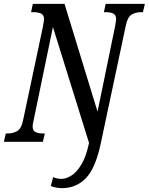

<svg xmlns="http://www.w3.org/2000/svg" viewBox="-38 -734 770 994"><path d="M283 240Q268 240 252.5 237Q237 234 225 229L237 183Q257 192 280 192Q305 192 332.5 174.5Q360 157 384 116.5Q408 76 423 6L236 -594L136 -111Q134 -104 132.5 -94.5Q131 -85 131 -80Q131 -57 146.5 -50Q162 -43 185 -43H194L184 0H-18L-8 -43H3Q29 -43 51 -55.5Q73 -68 82 -114L184 -595Q186 -607 188 -618Q190 -629 190 -634Q190 -657 174.5 -664Q159 -671 134 -671H123L132 -714H296L467 -156L557 -594Q559 -604 561 -616.5Q563 -629 563 -634Q563 -657 548 -664Q533 -671 509 -671H500L509 -714H712L702 -671H691Q665 -671 643.5 -658.5Q622 -646 613 -600L484 7Q457 136 407 188Q357 240 283 240Z"/></svg>

Font: Noto Serif ExtraCondensed Medium
Style: Italic
Weight: 500
Width: 2
Italic angle: -12°
Designer: Monotype Design Team
Foundry: Monotype Imaging Inc.
Version: Version 2.013; ttfautohint (v1.8.4.7-5d5b)